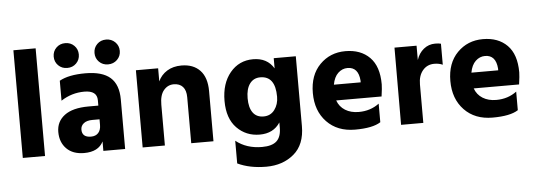

<svg xmlns="http://www.w3.org/2000/svg" viewBox="-55 -892 3504 1256"><g transform="rotate(-5 1696.5 -264.0)"><path d="M211 0H65V-707H211Z M406.5 -724Q442 -724 465.5 -700.5Q489 -677 489 -642.5Q489 -608 465.5 -584.5Q442 -561 406.5 -561Q371 -561 347.5 -584.5Q324 -608 324 -642.5Q324 -677 347.5 -700.5Q371 -724 406.5 -724ZM674.5 -724Q710 -724 734 -700.5Q758 -677 758 -642.5Q758 -608 734 -584.5Q710 -561 674.5 -561Q639 -561 615.5 -584.5Q592 -608 592 -642.5Q592 -677 615.5 -700.5Q639 -724 674.5 -724ZM468 3Q394 3 352.5 -39Q311 -81 311 -149Q311 -217 364.5 -257.5Q418 -298 523 -298H587V-333Q587 -397 503.5 -397Q420 -397 350 -351V-482Q410 -516 520.5 -516Q631 -516 684 -469.5Q737 -423 737 -325V0H594V-62Q562 3 468 3ZM522 -100Q553 -100 570 -119Q587 -138 587 -171V-208H540Q503 -208 483 -192Q463 -176 463 -151Q463 -100 522 -100Z M1317 0H1171V-302Q1171 -347 1150 -370.5Q1129 -394 1090 -394Q1051 -394 1024.5 -362.5Q998 -331 998 -268V0H852V-507H998V-421Q1017 -463 1056.5 -487.5Q1096 -512 1151 -512Q1229 -512 1273 -465.5Q1317 -419 1317 -329Z M1757 -254Q1757 -390 1658 -390Q1614 -390 1589 -356Q1564 -322 1564 -260.5Q1564 -199 1588 -166Q1612 -133 1658 -133Q1704 -133 1730.5 -168.5Q1757 -204 1757 -254ZM1902 -49Q1902 73 1829 134.5Q1756 196 1647.5 196Q1539 196 1459 158V9Q1529 65 1631 65Q1697 65 1727 37Q1757 9 1757 -51V-85Q1713 -17 1623 -17Q1533 -17 1472.5 -79Q1412 -141 1412 -256Q1412 -371 1470.5 -441.5Q1529 -512 1621.5 -512Q1714 -512 1757 -440V-507H1902Z M2232 -401Q2197 -401 2170 -375.5Q2143 -350 2134 -300H2310V-312Q2303 -401 2232 -401ZM2415 -29Q2363 5 2247 5Q2131 5 2061.5 -67.5Q1992 -140 1992 -257.5Q1992 -375 2059.5 -443.5Q2127 -512 2227.5 -512Q2328 -512 2387 -452.5Q2446 -393 2446 -275Q2446 -252 2438 -196H2140Q2155 -154 2192 -131Q2229 -108 2281 -108Q2358 -108 2415 -151Z M2695 0H2549L2550 -507H2695V-413Q2709 -457 2741.5 -483.5Q2774 -510 2817 -510Q2841 -510 2855 -506V-368Q2831 -379 2800 -379Q2753 -379 2724 -344.5Q2695 -310 2695 -253Z M3135 -401Q3100 -401 3073 -375.5Q3046 -350 3037 -300H3213V-312Q3206 -401 3135 -401ZM3318 -29Q3266 5 3150 5Q3034 5 2964.5 -67.5Q2895 -140 2895 -257.5Q2895 -375 2962.5 -443.5Q3030 -512 3130.5 -512Q3231 -512 3290 -452.5Q3349 -393 3349 -275Q3349 -252 3341 -196H3043Q3058 -154 3095 -131Q3132 -108 3184 -108Q3261 -108 3318 -151Z"/></g></svg>

Font: Hind Mysuru
Style: Bold
Weight: 700
Designer: Manushi Parikh, Hitesh Malaviya
Foundry: Indian Type Foundry
Version: Version 0.703;PS 1.0;hotconv 1.0.86;makeotf.lib2.5.63406